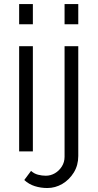

<svg xmlns="http://www.w3.org/2000/svg" viewBox="-20 -750 483 951"><path d="M74.8 0V-521.1H142.8V0ZM74.8 -629.7V-730H142.8V-629.7ZM214.3 181.3Q181.8 181.3 152.4 172Q123 162.8 100.2 141.6L133.8 96.5Q149 110.4 168.5 115.4Q188 120.4 206.9 120.4Q230.7 120.4 251.8 108.2Q272.8 96 286.3 74.6Q299.8 53.2 299.8 26.8V-521.1H367.7V22.6Q367.7 68.6 345.5 104.6Q323.2 140.6 288.5 161Q253.7 181.3 214.3 181.3ZM299.8 -629.7V-730H367.7V-629.7Z"/></svg>

Font: Raleway Thin
Style: Regular
Weight: 100
Designer: Matt McInerney, Pablo Impallari, Rodrigo Fuenzalida
Foundry: Matt McInerney, Pablo Impallari, Rodrigo Fuenzalida
Version: Version 4.026